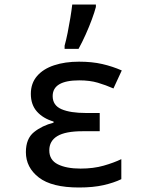

<svg xmlns="http://www.w3.org/2000/svg" viewBox="-20 -823 640 853"><path d="M331 10Q210 10 152.5 -34.5Q95 -79 95 -147Q95 -207 131 -236Q167 -265 218 -278V-283Q171 -297 144 -327.5Q117 -358 117 -406Q117 -453 144.5 -485Q172 -517 220.5 -533Q269 -549 331 -549Q389 -549 434.5 -538.5Q480 -528 521 -510L484 -430Q450 -445 414.5 -455.5Q379 -466 332 -466Q214 -466 214 -396Q214 -355 253 -338Q292 -321 362 -321H423V-240H347Q271 -240 235 -218.5Q199 -197 199 -155Q199 -112 237 -93Q275 -74 338 -74Q395 -74 440.5 -87Q486 -100 519 -116V-27Q486 -11 440 -0.5Q394 10 331 10ZM267 -620Q274 -645 280.5 -677.5Q287 -710 292.5 -743.5Q298 -777 301 -803H406V-792Q400 -769 388 -736.5Q376 -704 360.5 -669.5Q345 -635 329 -606H267Z"/></svg>

Font: Noto Sans Mono Medium
Style: Regular
Weight: 500
Designer: Monotype Design Team
Foundry: Monotype Imaging Inc.
Version: Version 2.014